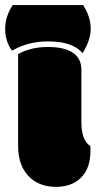

<svg xmlns="http://www.w3.org/2000/svg" viewBox="-53 -725 376 754"><path d="M235.8 -516.1Q202.1 -540.5 135.3 -540.5Q68.4 -540.5 18.1 -512.7V-152.3Q18.1 -68.8 67.4 -25.4Q106.4 8.8 166.7 8.8Q227.1 8.8 263.2 -25.4Q302.2 -61.5 302.2 -133.3V-142.1Q302.2 -148.9 301.8 -151.4Q266.6 -173.3 266.6 -246.1V-451.7Q266.6 -493.2 235.8 -516.1ZM-5.9 -525.9Q57.6 -562.5 135.3 -562.5Q191.4 -562.5 228.5 -546.9Q257.8 -533.7 271 -516.1Q303.2 -566.4 303.2 -612.5Q303.2 -658.7 273.4 -705.1H-2.9Q-32.7 -660.6 -32.7 -611.8Q-32.7 -563 -5.9 -525.9Z"/></svg>

Font: Friends & Family
Style: Regular
Weight: 400
Designer: Sarang Kulkarni, Maithili Shingre, Noopur Datye
Foundry: Ek Type
Version: Version 1.000;hotconv 1.0.117;makeotfexe 2.5.65602